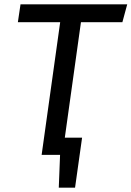

<svg xmlns="http://www.w3.org/2000/svg" viewBox="-20 -709 602 879"><path d="M73.9 -689.1H562.4L540.3 -607.4H350.6L265.7 0H170.6L255.5 -607.4H61.8ZM228 -78.7H355.8L323.6 150.2H249.1L255 0H216.9Z"/></svg>

Font: Fira Sans Variable
Style: Italic
Weight: 397
Italic angle: -8°
Designer: Carrois Corporate & Edenspiekermann AG
Foundry: Carrois Corporate GbR & Edenspiekermann AG
Version: Version 4.202